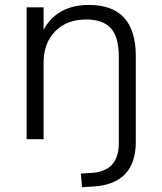

<svg xmlns="http://www.w3.org/2000/svg" viewBox="-20 -569 661 785"><path d="M315.4 196.3 310.5 140.6 358.4 137.7Q465.8 128.9 465.8 16.6V-335Q465.8 -417 433.6 -453.1Q401.4 -489.3 332 -489.3Q252.9 -489.3 205.6 -440.9Q158.2 -392.6 158.2 -312.5V0H88.9V-539.1H158.2V-447.3Q213.9 -548.8 343.8 -548.8Q535.2 -548.8 535.2 -339.8V10.7Q535.2 181.6 364.3 193.4Z"/></svg>

Font: Min Sans Light
Style: Regular
Weight: 300
Designer: Jinseong-Kim, NotoSansCJK, Nunito
Foundry: Jinseong-Kim
Version: Version 1.400;Glyphs 3.1.2 (3151)